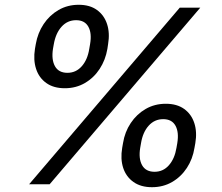

<svg xmlns="http://www.w3.org/2000/svg" viewBox="-20 -759 915 791"><path d="M247.1 -395.5Q200.7 -395.5 170.7 -417Q140.6 -438.5 128.7 -475.1Q116.7 -511.7 124 -557.6L127.4 -577.1Q135.3 -623 159.7 -659.7Q184.1 -696.3 221.2 -717.8Q258.3 -739.3 304.2 -739.3Q350.1 -739.3 379.6 -717.8Q409.2 -696.3 421.1 -659.7Q433.1 -623 425.3 -577.1L422.4 -557.6Q414.6 -511.7 390.6 -475.1Q366.7 -438.5 329.8 -417Q293 -395.5 247.1 -395.5ZM257.8 -459Q293 -459 316.9 -486.1Q340.8 -513.2 347.7 -557.6L351.1 -577.1Q358.9 -622.1 344 -648.9Q329.1 -675.8 293.5 -675.8Q257.8 -675.8 233.6 -648.9Q209.5 -622.1 201.7 -577.1L198.2 -557.6Q191.4 -513.2 206.5 -486.1Q221.7 -459 257.8 -459ZM606 12.2Q560.1 12.2 529.8 -9.3Q499.5 -30.8 487.5 -67.4Q475.6 -104 483.4 -149.9L486.8 -169.4Q494.1 -215.3 518.6 -252Q543 -288.6 580.1 -310.1Q617.2 -331.5 663.1 -331.5Q709 -331.5 738.8 -310.1Q768.6 -288.6 780.5 -252Q792.5 -215.3 784.7 -169.4L781.2 -149.9Q773.9 -104 750 -67.4Q726.1 -30.8 689.2 -9.3Q652.3 12.2 606 12.2ZM616.7 -51.3Q652.3 -51.3 676 -78.4Q699.7 -105.5 707 -149.9L710.4 -169.4Q717.8 -214.4 702.9 -241.2Q688 -268.1 652.3 -268.1Q616.7 -268.1 592.5 -241.2Q568.4 -214.4 561 -169.4L557.6 -149.9Q550.3 -105.5 565.4 -78.4Q580.6 -51.3 616.7 -51.3ZM100.1 0 720.7 -727.5H805.2L184.6 0Z"/></svg>

Font: Inter 28pt
Style: Italic
Weight: 400
Italic angle: -9.3988°
Designer: Rasmus Andersson
Foundry: rsms
Version: Version 4.001;git-66647c0bb